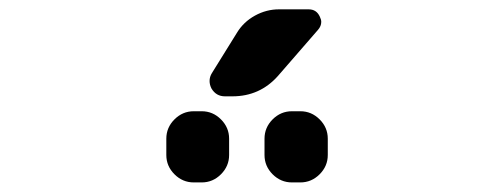

<svg xmlns="http://www.w3.org/2000/svg" viewBox="-20 -1004 1040 403"><path d="M386.7 -621.1Q363.3 -621.1 346.2 -638.2Q329.1 -655.3 329.1 -678.7V-712.9Q329.1 -736.3 346.2 -753.4Q363.3 -770.5 386.7 -770.5H403.3Q426.8 -770.5 443.8 -753.4Q460.9 -736.3 460.9 -712.9V-678.7Q460.9 -655.3 443.8 -638.2Q426.8 -621.1 403.3 -621.1ZM592.8 -621.1Q569.3 -621.1 552.2 -638.2Q535.2 -655.3 535.2 -678.7V-712.9Q535.2 -736.3 552.2 -753.4Q569.3 -770.5 592.8 -770.5H610.4Q633.8 -770.5 650.9 -753.4Q668 -736.3 668 -712.9V-678.7Q668 -655.3 650.9 -638.2Q633.8 -621.1 610.4 -621.1ZM477.5 -935.5Q491.2 -958 515.1 -971.2Q539.1 -984.4 565.4 -984.4H627.9Q644.5 -984.4 651.4 -968.8Q654.3 -962.9 654.3 -958Q654.3 -949.2 647.5 -941.4L563.5 -844.7Q525.4 -801.8 467.8 -801.8H452.1Q433.6 -801.8 423.8 -818.4Q419.9 -826.2 419.9 -834Q419.9 -842.8 424.8 -850.6Z"/></svg>

Font: Gen Jyuu Gothic Monospace Bold
Style: Bold
Weight: 700
Designer: [Source Han Sans]
Ryoko NISHIZUKA  (kana & ideographs); Paul D. Hunt (Latin, Greek & Cyrillic); Wenlong ZHANG  (bopomofo
Version: Version 1.002.20150607